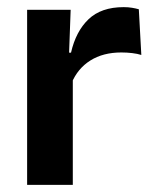

<svg xmlns="http://www.w3.org/2000/svg" viewBox="-20 -518 428 538"><path d="M180.5 -285 148 -370.5H179Q192.5 -430 228 -464Q263.5 -498 326.5 -498Q339.5 -498 350 -496.2Q360.5 -494.5 369 -492L376 -364Q365 -367.5 350.5 -369.2Q336 -371 320 -371Q269 -371 233.2 -348.5Q197.5 -326 180.5 -285ZM56 0V-490.5H178L172.5 -340L184 -335.5V0Z"/></svg>

Font: Anek Bangla SemiBold
Style: Regular
Weight: 600
Designer: Sulekha Rajkumar (Bangla), Yesha Goshar (Latin)
Foundry: Ek Type
Version: Version 1.003